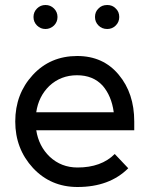

<svg xmlns="http://www.w3.org/2000/svg" viewBox="-20 -736 587 768"><path d="M162 -716Q142 -716 128 -702Q114 -688 114 -668Q114 -648 128 -634Q142 -620 162 -620Q181 -620 196 -634Q210 -648 210 -668Q210 -688 196 -702Q182 -716 162 -716ZM409 -716Q387 -716 374 -702Q360 -689 360 -668Q360 -648 374 -634Q388 -620 409 -620Q429 -620 443 -634Q457 -648 457 -668Q457 -689 443 -702Q430 -716 409 -716ZM517 -215V-250Q517 -363 455 -437Q393 -512 289 -512Q181 -512 111 -436Q41 -360 41 -250Q41 -141 112 -64Q183 12 290 12Q418 12 493 -63L439 -120Q385 -66 290 -66Q225 -66 179 -109Q157 -130 143.5 -156.5Q130 -183 125 -215ZM288 -435Q352 -435 390 -394Q426 -353 435 -287H125Q134 -350 177 -392Q223 -435 288 -435Z"/></svg>

Font: Unageo
Style: Regular
Weight: 400
Designer: Richard Sepsi
Foundry: Richard Sepsi
Version: Version 2.000